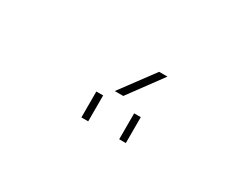

<svg xmlns="http://www.w3.org/2000/svg" viewBox="-48 -1203 1096 859"><g transform="rotate(30 500.0 -773.5)"><path d="M388.7 -598.6V-732.4H423.8V-598.6ZM584 -598.6V-732.4H618.2V-598.6ZM502.9 -775.4H459L587.9 -949.2H630.9Z"/></g></svg>

Font: Gen Shin Gothic Monospace ExtraLight
Style: Regular
Weight: 200
Designer: [Source Han Sans]
Ryoko NISHIZUKA  (kana & ideographs); Paul D. Hunt (Latin, Greek & Cyrillic); Wenlong ZHANG  (bopomofo
Version: Version 1.002.20150607